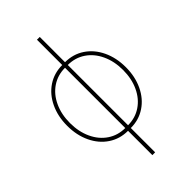

<svg xmlns="http://www.w3.org/2000/svg" viewBox="-279 -810 1096 1096"><g transform="rotate(-45 269.0 -262.0)"><path d="M257.8 7.8Q192.4 7.8 141.1 -26.4Q89.8 -60.5 61 -121.1Q32.2 -181.6 32.2 -257.8Q32.2 -334 61 -394.5Q89.8 -455.1 141.1 -489.3Q192.4 -523.4 257.8 -523.4H280.3Q345.7 -523.4 397 -489.3Q448.2 -455.1 477.1 -394.5Q505.9 -334 505.9 -257.8Q505.9 -181.6 477.1 -121.1Q448.2 -60.5 397 -26.4Q345.7 7.8 280.3 7.8ZM280.3 -14.6Q339.4 -14.6 385.5 -45.7Q431.6 -76.7 457.5 -132.1Q483.4 -187.5 483.4 -257.8Q483.4 -328.1 457.5 -383.5Q431.6 -439 385.5 -470Q339.4 -501 280.3 -501H257.8Q198.7 -501 152.6 -470Q106.4 -439 80.6 -383.5Q54.7 -328.1 54.7 -257.8Q54.7 -187.5 80.6 -132.1Q106.4 -76.7 152.6 -45.7Q198.7 -14.6 257.8 -14.6ZM257.8 -727.5H280.3V204.1H257.8Z"/></g></svg>

Font: Intratopia Thin
Style: Regular
Weight: 100
Designer: Rasmus Andersson
Foundry: rsms
Version: Version 3.000;Glyphs 3.2.3 (3260)